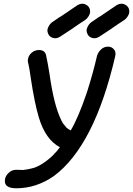

<svg xmlns="http://www.w3.org/2000/svg" viewBox="-20 -790 713 1029"><path d="M164 109 167 108H165Q180 104 203 90Q240 67 269 37Q270 37 270 36Q270 35 271 34Q282 25 301 -1Q224 -41 188 -161Q165 -238 145 -371Q137 -430 132 -448Q129 -457 129 -465Q129 -470 130 -474Q135 -501 162 -516Q175 -522 188 -522Q218 -522 226 -498Q237 -448 245 -396Q269 -225 308 -147Q309 -141 314 -137V-134Q320 -125 326.5 -118Q333 -111 337 -105Q341 -103 343 -101Q349 -96 359 -91Q399 -158 443 -287L448 -302Q478 -396 500 -491Q507 -512 522.5 -526Q538 -540 559 -540Q578 -540 590 -526Q599 -516 599 -502Q599 -497 598 -491Q486 -7 268 154Q174 219 68 219Q6 219 6 181Q6 175 7 169Q11 150 28 135Q45 120 66 120Q78 121 105 121Q131 118 164 109ZM302 -700H303Q311 -706 320 -711L322 -713Q325 -715 327 -716Q362 -740 396 -763Q409 -770 421 -770Q428 -770 434 -768Q453 -761 460 -745Q463 -737 463 -729Q463 -724 462 -720Q461 -714 457 -707Q448 -689 429 -678Q415 -669 400 -659Q396 -656 393 -654L375 -642L370 -638Q336 -615 300 -592Q288 -585 276 -585Q270 -585 263 -587Q244 -593 238 -610Q234 -618 234 -627Q234 -630 235 -634Q236 -640 240 -647Q249 -666 267 -676Q282 -686 296 -696ZM512 -700H513Q521 -706 530 -711L532 -713Q535 -715 537 -716Q572 -740 606 -763Q619 -770 631 -770Q638 -770 644 -768Q663 -761 670 -745Q673 -737 673 -729Q673 -724 672 -720Q671 -714 667 -707Q658 -689 639 -678Q625 -669 610 -659Q606 -656 603 -654L585 -642L580 -638Q546 -615 510 -592Q498 -585 486 -585Q480 -585 473 -587Q454 -593 448 -610Q444 -618 444 -627Q444 -630 445 -634Q446 -640 450 -647Q459 -666 477 -676Q492 -686 506 -696Z"/></svg>

Font: Bad Comic
Style: Italic
Weight: 400
Italic angle: -11°
Designer: GGBotNet
Foundry: GGBotNet
Version: 0.95